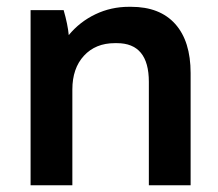

<svg xmlns="http://www.w3.org/2000/svg" viewBox="-20 -550 647 570"><path d="M70.8 0V-520H168.9Q181.2 -477.5 184.1 -445.8Q216.8 -485.4 263.2 -507.6Q309.6 -529.8 362.8 -529.8H369.1Q454.6 -529.8 500.2 -478.8Q545.9 -427.7 545.9 -333V0H421.9V-307.1Q421.9 -421.9 327.1 -421.9H320.8Q263.7 -421.9 229.2 -384.5Q194.8 -347.2 194.8 -284.2V0Z"/></svg>

Font: Fixel Text SemiBold
Style: Regular
Weight: 600
Width: 4
Designer: AlfaBravo + MacPaw
Foundry: Kyrylo Tkachov, Marchela Mozhyna, Serhii Makarenko, Maria Weinstein, Zakhar Kryvoshyya
Version: Version 1.211